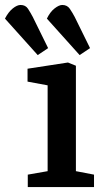

<svg xmlns="http://www.w3.org/2000/svg" viewBox="-88 -754 414 774"><path d="M64 -532 -68 -679Q-54 -706 -36.5 -720Q-19 -734 -5 -734Q15 -734 25 -718.5Q35 -703 44 -686L106 -560ZM233 -532 101 -679Q114 -706 132 -720Q150 -734 163 -734Q183 -734 193.5 -718.5Q204 -703 213 -686L275 -560ZM24 0V-50L104 -64V-410L23 -425V-477L186 -502L218 -489V-64L291 -50V0Z"/></svg>

Font: Faustina SemiBold
Style: Regular
Weight: 600
Designer: Alfonso Garcia
Foundry: http://www.omnibus-type.com
Version: Version 1.200